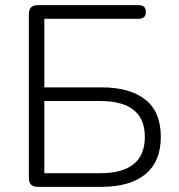

<svg xmlns="http://www.w3.org/2000/svg" viewBox="-20 -725 694 745"><path d="M126 0Q92 0 92 -35V-670Q92 -705 126 -705H518Q546 -705 546 -679Q546 -652 518 -652H152V-386H374Q484 -386 544 -338.5Q604 -291 604 -194Q604 -98 544 -49Q484 0 374 0ZM152 -53H369Q542 -53 542 -194Q542 -333 369 -333H152Z"/></svg>

Font: Nunito Light
Style: Regular
Weight: 300
Designer: Vernon Adams
Foundry: Vernon Adams
Version: Version 3.601; ttfautohint (v1.8.2.53-6de2)